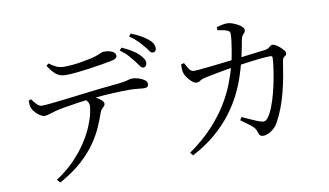

<svg xmlns="http://www.w3.org/2000/svg" viewBox="-84 -998 2149 1255"><g transform="rotate(-10 990.0 -371.0)"><path d="M842.2 -625.6Q826.8 -645.4 806.8 -668.1Q786.7 -690.7 754.3 -714L769.2 -730.5Q804.8 -714.8 833 -697.6Q861.2 -680.4 878.4 -663.2Q895.8 -645.6 903.9 -631.6Q911.9 -617.7 911.2 -602.3Q910.4 -591.2 903.6 -583.9Q896.8 -576.7 886.4 -577.5Q875.5 -578.3 866.3 -592.4Q857.2 -606.5 842.2 -625.6ZM918.6 -711.7Q902.2 -731.7 882.6 -751.4Q863.1 -771.2 831.1 -793.6L844.4 -810.4Q881.4 -796.3 907.8 -780.9Q934.1 -765.6 952.5 -751Q972.1 -735.3 980.5 -719.9Q988.9 -704.5 988.9 -689.1Q988.9 -677.3 982.8 -670.1Q976.7 -662.9 965.4 -663.7Q952.5 -664.5 943.6 -678.7Q934.7 -692.9 918.6 -711.7ZM111.2 -493.6 128.3 -500.8Q142.4 -480.6 158.1 -463.9Q173.8 -447.2 192.5 -447.2Q213.3 -447.2 253.7 -451.4Q294.1 -455.6 347.5 -461.9Q401 -468.2 461.3 -475.6Q521.6 -482.9 582.5 -490Q643.4 -497.1 698.5 -501.9Q733.9 -505.1 753.1 -509.3Q772.3 -513.5 782.4 -516.6Q792.5 -519.7 800.3 -519.7Q820.9 -519.7 843.3 -513Q865.8 -506.2 882 -494.7Q898.3 -483.2 898.3 -468.7Q898.3 -456.6 892.4 -450Q886.5 -443.4 869.8 -443.4Q857.9 -443.4 830.8 -446.7Q803.6 -450.1 766.9 -450.1Q731.2 -450.1 665.3 -447.2Q599.4 -444.4 525.2 -436.8Q479.4 -432.3 428.2 -425.1Q377 -417.8 335.8 -410.4Q294.6 -403 276.5 -398.2Q253.7 -392.3 233.7 -385.5Q213.8 -378.6 196.7 -377.8Q185.6 -377.8 168.8 -388.4Q151.9 -398.9 137.6 -414.8Q123.2 -430.6 118 -444.7Q113.6 -454.4 112.6 -466.1Q111.6 -477.8 111.2 -493.6ZM222.8 68 202.9 47.3Q275.2 0.1 326.2 -53.2Q377.3 -106.4 411.5 -159.5Q445.7 -212.6 465 -259.2Q484.4 -305.9 492.1 -340.8Q499.9 -375.8 499.9 -391.7Q499.9 -406.7 491.5 -420.5Q483.1 -434.2 462.6 -452.2L506 -460.8Q523.9 -451.8 544.7 -440Q565.6 -428.1 580.9 -414.9Q596.2 -401.6 596.2 -389.4Q596.2 -380.1 589.8 -373.7Q583.3 -367.2 575.2 -359Q567 -350.8 561.5 -335.8Q548.2 -296.5 526.9 -247.1Q505.7 -197.6 468.7 -143.7Q431.8 -89.8 372.3 -35.7Q312.7 18.5 222.8 68ZM683.9 -655.8Q655.5 -650.9 616.5 -644Q577.5 -637.1 534.9 -631.3Q492.4 -625.5 451.9 -621.4Q411.5 -617.3 378.1 -617.3Q340.3 -617.3 315.5 -638.3Q290.6 -659.3 265.8 -698.2L280.9 -711.5Q309.7 -690.4 331.2 -681.4Q352.7 -672.5 377.7 -672.5Q408.2 -672.5 440.3 -675.7Q472.4 -679 502.7 -684.7Q533 -690.4 558.1 -695.4Q588.2 -702.4 604.5 -708.8Q620.7 -715.2 630.7 -719.9Q640.7 -724.6 650.4 -724.6Q683.4 -724.6 705.3 -714.1Q727.3 -703.6 727.3 -685.2Q727.3 -674.5 717.6 -667.4Q707.9 -660.2 683.9 -655.8Z M1406.1 -754.8Q1422 -758.7 1442.8 -763.2Q1463.6 -767.7 1478.2 -766.9Q1492.7 -766.9 1510.6 -760.5Q1528.6 -754 1545.1 -745Q1561.6 -735.9 1572.2 -725.2Q1582.8 -714.5 1582.8 -705.3Q1582.8 -694.4 1577 -688Q1571.3 -681.7 1564.1 -672.8Q1556.8 -663.8 1553 -645Q1549.8 -627.6 1544.6 -600Q1539.4 -572.4 1532.9 -543.1Q1526.5 -513.7 1520 -490.3Q1511 -455.1 1494.5 -405.2Q1478.1 -355.3 1449.3 -297Q1420.5 -238.6 1375.3 -178Q1330.1 -117.4 1264.5 -60.6Q1199 -3.7 1108.1 44.2L1091.6 24.3Q1186.2 -42.7 1249.3 -111.1Q1312.3 -179.5 1352.6 -245.8Q1392.9 -312.2 1416.7 -373.8Q1440.5 -435.5 1454.7 -489.1Q1460.3 -507.5 1465.9 -535Q1471.4 -562.5 1476.3 -592.9Q1481.2 -623.2 1484.4 -648.9Q1487.7 -674.5 1487.7 -687.7Q1488.4 -702.4 1485.1 -708.7Q1481.7 -715.1 1469.5 -719.7Q1456.5 -725.2 1438.3 -728.2Q1420.2 -731.3 1406.3 -733.6ZM1450.9 -128.1 1462.7 -147.4Q1484 -138 1506.7 -127.8Q1529.3 -117.7 1547.7 -109.6Q1566.2 -101.6 1576 -98.5Q1595.8 -92.1 1606.1 -93.9Q1616.4 -95.6 1627 -108.4Q1646.1 -132 1662.3 -172.2Q1678.4 -212.4 1691 -260Q1703.6 -307.6 1712.3 -354.3Q1721 -400.9 1725.8 -438.5Q1730.5 -476 1730.5 -495Q1730.5 -506.4 1718.8 -506.4Q1697 -506.4 1665.8 -503.8Q1634.6 -501.2 1601 -496.7Q1567.3 -492.2 1536.7 -488Q1506.1 -483.8 1483.6 -480.4Q1461 -476.8 1429.7 -471.7Q1398.5 -466.6 1366.8 -460.5Q1335.1 -454.3 1309.1 -449.3Q1283.1 -444.3 1270.8 -441.4Q1248 -436 1238.6 -428Q1229.2 -420 1213.9 -420Q1200.8 -420 1184.9 -433Q1168.9 -446.1 1156.4 -463.3Q1144 -480.6 1139.9 -491.9Q1134.3 -506.4 1133.7 -523Q1133.1 -539.7 1134.2 -555.2L1153.9 -559.8Q1164.4 -539.7 1177 -519.2Q1189.5 -498.7 1210.4 -498.7Q1225.2 -498.7 1259.6 -502Q1294 -505.2 1340.4 -510.3Q1386.8 -515.4 1437.8 -521.6Q1488.8 -527.8 1538.2 -533.7Q1587.6 -539.6 1628.2 -545.1Q1668.9 -550.6 1692.2 -553Q1706.2 -555 1714.2 -560.7Q1722.1 -566.5 1728.8 -572.2Q1735.4 -577.9 1743.5 -577.9Q1751.2 -577.9 1764.6 -570.6Q1778 -563.2 1791.1 -551.7Q1804.2 -540.2 1813.5 -528.9Q1822.8 -517.6 1822.8 -509.7Q1822.8 -499.4 1816.7 -494.5Q1810.5 -489.5 1803.2 -483.4Q1796 -477.2 1793.8 -462.5Q1786 -410.3 1776.7 -359.3Q1767.3 -308.3 1754.7 -259.5Q1742.1 -210.7 1725.2 -165Q1708.2 -119.3 1685.8 -77.7Q1674 -54 1655.8 -36.8Q1637.6 -19.5 1618.4 -10.8Q1599.2 -2.1 1581.4 -2.1Q1569 -2.1 1561.6 -9Q1554.3 -16 1550.2 -32.4Q1545.4 -50.9 1532.9 -64.5Q1520.3 -78 1499.9 -92.7Q1479.4 -107.4 1450.9 -128.1Z"/></g></svg>

Font: Source Han Serif JP VF
Style: Regular
Weight: 250
Designer: Ryoko NISHIZUKA 西塚涼子 (kana & ideographs); Frank Grießhammer (Latin, Greek & Cyrillic); Wenlong ZHANG 张文龙 (bopomofo); San
Foundry: Adobe
Version: Version 2.001;hotconv 1.1.0;makeotfexe 2.6.0